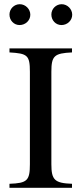

<svg xmlns="http://www.w3.org/2000/svg" viewBox="-20 -892 373 912"><path d="M323 -822C323 -849 300 -872 273 -872C246 -872 224 -850 224 -823C224 -795 245 -773 272 -773C300 -773 323 -795 323 -822ZM124 -822C124 -849 101 -872 74 -872C47 -872 25 -850 25 -823C25 -795 46 -773 73 -773C101 -773 124 -795 124 -822ZM322 0V-19C240 -22 224 -37 224 -112V-551C224 -627 238 -639 322 -643V-662H25V-643C110 -638 122 -630 122 -551V-112C122 -34 109 -22 25 -19V0Z"/></svg>

Font: XITS Math
Style: Regular
Weight: 400
Designer: MicroPress Inc., with final additions and corrections provided by Coen Hoffman, Elsevier (retired)
Version: Version 1.108